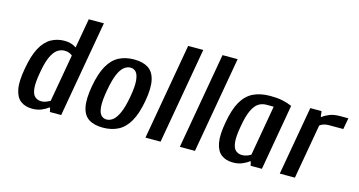

<svg xmlns="http://www.w3.org/2000/svg" viewBox="-76 -1019 2524 1349"><g transform="rotate(15 1186.0 -345.0)"><path d="M208 10Q157 10 123.5 -15Q90 -40 79 -96.5Q68 -153 86 -250Q103 -347 133.5 -403.5Q164 -460 208 -485Q252 -510 306 -510Q333 -510 354.5 -503Q376 -496 392 -485L430 -700H540L417 0H335L328 -30H323Q303 -14 274 -2Q245 10 208 10ZM256 -57Q275 -57 291 -63.5Q307 -70 320 -77L381 -423Q373 -431 358 -437Q343 -443 324 -443Q297 -443 273 -427Q249 -411 229 -369Q209 -327 196 -250Q182 -173 186.5 -131.5Q191 -90 210 -73.5Q229 -57 256 -57Z M722 10Q658 10 619 -15Q580 -40 568 -97Q556 -154 573 -250Q590 -346 622 -403Q654 -460 701.5 -485Q749 -510 813 -510Q876 -510 915 -485Q954 -460 967 -403Q980 -346 963 -250Q946 -154 913.5 -97Q881 -40 833 -15Q785 10 722 10ZM732 -52Q756 -52 778 -69Q800 -86 819.5 -129Q839 -172 853 -250Q867 -329 862.5 -371.5Q858 -414 842 -431Q826 -448 802 -448Q779 -448 756.5 -431Q734 -414 715.5 -371.5Q697 -329 683 -250Q669 -172 672.5 -129Q676 -86 692.5 -69Q709 -52 732 -52Z M1030 0 1153 -700H1263L1140 0Z M1280 0 1403 -700H1513L1390 0Z M1668 10Q1617 10 1583.5 -15Q1550 -40 1539 -96.5Q1528 -153 1546 -250Q1563 -347 1595.5 -403.5Q1628 -460 1679 -485Q1730 -510 1802 -510Q1853 -510 1890 -502.5Q1927 -495 1961 -480L1877 0H1795L1788 -30H1783Q1763 -14 1734 -2Q1705 10 1668 10ZM1716 -57Q1735 -57 1752.5 -63.5Q1770 -70 1780 -77L1844 -443H1791Q1760 -443 1734.5 -427Q1709 -411 1689 -369Q1669 -327 1656 -250Q1642 -173 1646.5 -131.5Q1651 -90 1670 -73.5Q1689 -57 1716 -57Z M2007 0 2095 -500H2177L2182 -460H2187Q2205 -475 2236 -487.5Q2267 -500 2312 -500H2372L2357 -418H2250Q2231 -418 2214.5 -412.5Q2198 -407 2187 -398L2117 0Z"/></g></svg>

Font: Cuprum SemiBold
Style: Italic
Weight: 600
Italic angle: -10°
Version: Version 3.000